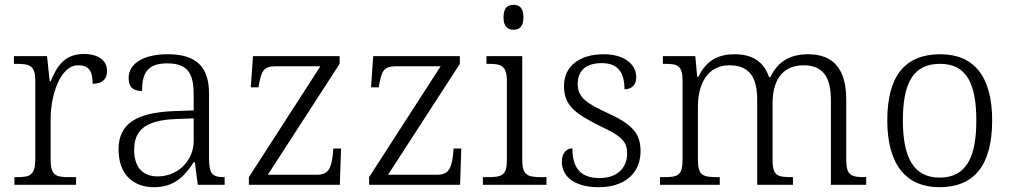

<svg xmlns="http://www.w3.org/2000/svg" viewBox="-20 -770 4213 800"><path d="M40 0H297V-32H266C215 -32 191 -38 191 -104V-274C191 -372 230 -498 306 -498C348 -498 366 -477 366 -421C409 -421 426 -443 426 -474C426 -517 392 -545 329 -545C246 -545 216 -490 191 -431H187L176 -536H38V-504H47C105 -504 127 -497 127 -433V-107C127 -39 104 -32 52 -32H40Z M622 10C712 10 754 -44 787 -94H792L804 0H916V-32H912C863 -32 851 -48 851 -112V-379C851 -491 799 -544 679 -544C573 -544 516 -502 516 -446C516 -406 535 -391 572 -391C572 -460 590 -506 677 -506C773 -506 787 -450 787 -372V-310L704 -307C548 -301 474 -254 474 -148C474 -40 538 10 622 10ZM637 -35C569 -35 539 -80 539 -145C539 -224 581 -269 713 -274L787 -277V-181C787 -105 725 -35 637 -35Z M1017 0H1396L1401 -151H1369L1366 -119C1359 -70 1349 -42 1301 -42H1096L1395 -504V-536H1034L1025 -406H1057L1059 -418C1069 -472 1077 -494 1129 -494H1315L1017 -32Z M1518 0H1897L1902 -151H1870L1867 -119C1860 -70 1850 -42 1802 -42H1597L1896 -504V-536H1535L1526 -406H1558L1560 -418C1570 -472 1578 -494 1630 -494H1816L1518 -32Z M2120 -646C2143 -646 2161 -658 2161 -698C2161 -738 2143 -750 2120 -750C2096 -750 2078 -738 2078 -698C2078 -658 2096 -646 2120 -646ZM1992 0H2257V-32H2236C2178 -32 2156 -39 2156 -105V-536H2007V-504H2017C2068 -504 2092 -497 2092 -431V-102C2092 -38 2070 -32 2012 -32H1992Z M2475 10C2579 10 2649 -45 2649 -140C2649 -213 2616 -251 2512 -299C2427 -338 2387 -363 2387 -420C2387 -471 2417 -507 2487 -507C2550 -507 2582 -474 2582 -398C2614 -398 2631 -418 2631 -449C2631 -497 2588 -544 2495 -544C2395 -544 2330 -494 2330 -412C2330 -332 2373 -298 2482 -244C2572 -202 2593 -179 2593 -130C2593 -72 2553 -28 2478 -28C2391 -28 2365 -80 2365 -152C2346 -152 2321 -138 2321 -96C2321 -37 2370 10 2475 10Z M2730 0H2979V-32H2968C2911 -32 2888 -38 2888 -102V-326C2888 -417 2926 -498 3019 -498C3104 -498 3135 -446 3135 -354V0H3284V-32H3276C3218 -32 3199 -39 3199 -105V-340C3199 -427 3234 -498 3328 -498C3411 -498 3442 -446 3442 -354V0H3589V-32H3583C3526 -32 3506 -39 3506 -105V-355C3506 -483 3452 -544 3347 -544C3273 -544 3221 -514 3190 -449H3184C3164 -510 3118 -544 3041 -544C2976 -544 2924 -521 2890 -450H2885L2877 -536H2742V-504H2752C2803 -504 2824 -497 2824 -433V-105C2824 -39 2805 -32 2747 -32H2730Z M3894 10C4038 10 4114 -80 4114 -268C4114 -457 4034 -544 3898 -544C3752 -544 3677 -455 3677 -268C3677 -80 3759 10 3894 10ZM3895 -30C3786 -30 3742 -115 3742 -268C3742 -425 3785 -504 3897 -504C4004 -504 4048 -427 4048 -268C4048 -118 4008 -30 3895 -30Z"/></svg>

Font: Noto Serif Light
Style: Regular
Weight: 300
Designer: Monotype Design Team
Foundry: Monotype Imaging Inc.
Version: Version 2.013